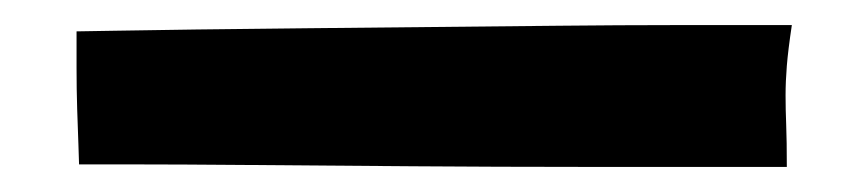

<svg xmlns="http://www.w3.org/2000/svg" viewBox="-20 17 690 153"><path d="M43 148Q44 148 83 148Q122 148 181 148.5Q240 149 309.5 149.5Q379 150 441.5 150Q504 150 549.5 150Q595 150 607 150Q607 129 606.5 116.5Q606 104 606 93Q606 82 607 69.5Q608 57 611 37H610Q606 37 580 37Q554 37 514.5 37Q475 37 426 37.5Q377 38 325.5 38.5Q274 39 225 39.5Q176 40 136.5 40.5Q97 41 71 41.5Q45 42 41 42Q41 54 41 71Q41 88 41.5 104Q42 120 42.5 132.5Q43 145 43 148Z"/></svg>

Font: Londrina Solid
Style: Regular
Weight: 400
Designer: Marcelo Magalhaes
Foundry: Marcelo Magalhães
Version: Version 1.002